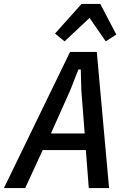

<svg xmlns="http://www.w3.org/2000/svg" viewBox="-54 -964 647 984"><path d="M401 0 386 -195H165L75 0H-34L305 -698H442L505 0ZM363 -499 360 -608H348L305 -499L207 -280H380ZM460 -944 542 -787 488 -752 405 -872 277 -752 228 -792 364 -944Z"/></svg>

Font: IBM Plex Sans Condensed Medium
Style: Italic
Weight: 500
Width: 3
Italic angle: -11°
Designer: Mike Abbink, Paul van der Laan, Pieter van Rosmalen
Foundry: Bold Monday
Version: Version 1.3